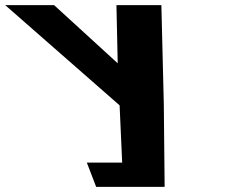

<svg xmlns="http://www.w3.org/2000/svg" viewBox="-237 -722 967 741"><path d="M-216.8 -702.1 224.6 -315.4 234.5 -94.4H98.1L134.1 -0.9H238.6H398.4L395.2 -320.5L385.8 -702.1H212.4L217.3 -477.7L-28.1 -702.1Z"/></svg>

Font: Hussar
Style: BdOpOblFour
Weight: 700
Foundry: Cannot Into Space Fonts
Version: Version 2.00